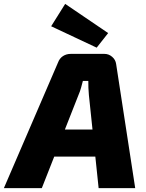

<svg xmlns="http://www.w3.org/2000/svg" viewBox="-65 -967 750 987"><path d="M472 -690Q494 -690 511.5 -675Q529 -660 532 -638L630 0H442L392 -478Q390 -497 389.5 -515Q389 -533 389 -551H361Q357 -536 352 -517Q347 -498 339 -480L150 0H-45L233 -645Q241 -667 258.5 -678.5Q276 -690 299 -690ZM514 -301 498 -162H138L155 -301ZM270 -947 491 -797 432 -722 198 -832Z"/></svg>

Font: Exo 2 ExtraBold
Style: Italic
Weight: 800
Italic angle: -8°
Designer: Natanael Gama
Foundry: Natanael Gama
Version: Version 2.010